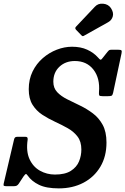

<svg xmlns="http://www.w3.org/2000/svg" viewBox="-60 -1025 694 1062"><path d="M235 -573Q235 -538 256.2 -515.5Q277.5 -493 311 -476.2Q344.5 -459.5 382 -441.5Q419.5 -423.5 453 -398.5Q486.5 -373.5 507.8 -334.8Q529 -296 529 -236.5Q529 -159.5 495 -102.5Q461 -45.5 401.5 -14.2Q342 17 265.5 17Q196 17 155.5 -2.8Q115 -22.5 93.5 -53.5Q86 -64 82.5 -62.5Q79 -61 70 -49L43.5 -8.5Q38.5 -1.5 32.8 1.8Q27 5 14.5 5H-21Q-34 5 -38 2.8Q-42 0.5 -39.5 -10L17.5 -252.5Q19.5 -261.5 23.5 -265Q27.5 -268.5 38.5 -268.5H78.5Q88 -268.5 90.8 -265Q93.5 -261.5 93 -253Q83.5 -188 103.2 -145Q123 -102 161 -80.8Q199 -59.5 244 -59.5Q300 -59.5 332 -80Q364 -100.5 377 -132Q390 -163.5 390 -198Q390 -242 369 -269.5Q348 -297 314.8 -315.8Q281.5 -334.5 244.5 -351.5Q207.5 -368.5 174.2 -390.2Q141 -412 120 -445.5Q99 -479 99 -531.5Q99 -586 120.2 -629.5Q141.5 -673 176.8 -703.5Q212 -734 254.2 -750.2Q296.5 -766.5 338.5 -766.5Q386.5 -766.5 422.2 -750.2Q458 -734 482 -707Q491.5 -695.5 496.2 -694.8Q501 -694 511.5 -709L534 -737.5Q539 -744 542.8 -747Q546.5 -750 558.5 -750H592Q608 -750 611.5 -746.2Q615 -742.5 612 -729L565.5 -511Q562.5 -498 557 -495.5Q551.5 -493 536.5 -493H508Q491 -493 488.8 -497.8Q486.5 -502.5 487.5 -516Q494 -592 457 -639.8Q420 -687.5 354 -687.5Q302.5 -687.5 268.8 -656Q235 -624.5 235 -573ZM553 -981Q569.5 -956.5 564 -935Q558.5 -913.5 538 -902L407.5 -829Q401.5 -825 398 -825Q394.5 -825 389.5 -830.5L360.5 -860.5Q352.5 -869.5 360.5 -877.5L464.5 -987.5Q482 -1007 510.2 -1004.5Q538.5 -1002 553 -981Z"/></svg>

Font: Besley* Narrow Semi
Style: Italic
Weight: 600
Width: 4
Italic angle: -13°
Designer: Owen Earl
Foundry: indestructible type*
Version: Version 3.000; ttfautohint (v1.8.3)